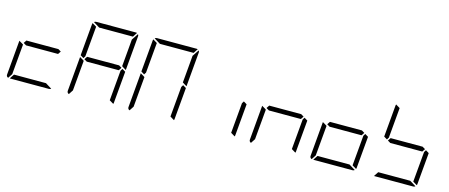

<svg xmlns="http://www.w3.org/2000/svg" viewBox="-57 -1747 5825 2493"><g transform="rotate(15 2856.0 -500.0)"><path d="M629 -469H405H199L161 -492L187 -531H411H617L655 -508ZM576 -62 660 -10Q647 0 632 0H364H105L146 -62H370ZM83 -2Q56 -13 59 -41L99 -500V-505L138 -482L150 -474L158 -469L140 -265L122 -62Z M997 -735 979 -531 961 -502 917 -529 955 -959Q955 -964 959 -972L1015 -938ZM1487 -498 1531 -471 1493 -41Q1493 -36 1489 -28L1433 -62L1451 -265L1469 -469ZM1573 -959 1533 -500V-495L1499 -515L1489 -522L1474 -531L1492 -735L1506 -897L1565 -986Q1575 -975 1573 -959ZM1445 -469H1221H1015L977 -492L1003 -531H1227H1433L1471 -508ZM1056 -938 972 -990Q985 -1000 1000 -1000H1268H1536Q1545 -1000 1549 -998L1510 -938H1262ZM899 -2Q872 -13 875 -41L915 -500V-505L954 -482L966 -474L974 -469L956 -265L938 -62Z M1813 -735 1795 -531 1777 -502 1733 -529 1771 -959Q1771 -964 1775 -972L1831 -938ZM2303 -498 2347 -471 2309 -41Q2309 -36 2305 -28L2249 -62L2267 -265L2285 -469ZM2389 -959 2349 -500V-495L2315 -515L2305 -522L2290 -531L2308 -735L2322 -897L2381 -986Q2391 -975 2389 -959ZM1872 -938 1788 -990Q1801 -1000 1816 -1000H2084H2352Q2361 -1000 2365 -998L2326 -938H2078ZM1715 -2Q1688 -13 1691 -41L1731 -500V-505L1770 -482L1782 -474L1790 -469L1772 -265L1754 -62Z M3119 -498 3163 -471 3125 -41Q3125 -36 3121 -28L3065 -62L3083 -265L3101 -469Z M3935 -498 3979 -471 3941 -41Q3941 -36 3937 -28L3881 -62L3899 -265L3917 -469ZM3893 -469H3669H3463L3425 -492L3451 -531H3675H3881L3919 -508ZM3347 -2Q3320 -13 3323 -41L3363 -500V-505L3402 -482L3414 -474L3422 -469L3404 -265L3386 -62Z M4751 -498 4795 -471 4757 -41Q4757 -36 4753 -28L4697 -62L4715 -265L4733 -469ZM4709 -469H4485H4279L4241 -492L4267 -531H4491H4697L4735 -508ZM4656 -62 4740 -10Q4727 0 4712 0H4444H4185L4226 -62H4450ZM4163 -2Q4136 -13 4139 -41L4179 -500V-505L4218 -482L4230 -474L4238 -469L4220 -265L4202 -62Z M5077 -735 5059 -531 5041 -502 4997 -529 5035 -959Q5035 -964 5039 -972L5095 -938ZM5567 -498 5611 -471 5573 -41Q5573 -36 5569 -28L5513 -62L5531 -265L5549 -469ZM5525 -469H5301H5095L5057 -492L5083 -531H5307H5513L5551 -508ZM5472 -62 5556 -10Q5543 0 5528 0H5260H5001L5042 -62H5266Z"/></g></svg>

Font: DSEG7 Modern
Style: Light Italic
Weight: 300
Italic angle: -5°
Designer: Keshikan(Twitter:@keshinomi_88pro)
Version: Version 0.46